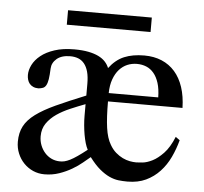

<svg xmlns="http://www.w3.org/2000/svg" viewBox="-47 -654 763 717"><g transform="rotate(5 334.0 -295.0)"><path d="M298.3 -90.8Q293 -100.6 288.8 -114.7Q284.7 -128.9 281.7 -145.5Q278.8 -162.1 277.1 -180.4Q275.4 -198.7 275.4 -216.8V-259.8Q248 -249.5 220 -237.5Q191.9 -225.6 169.4 -210.2Q147 -194.8 132.8 -174.3Q118.7 -153.8 118.7 -126Q118.7 -107.9 124.8 -92.3Q130.9 -76.7 141.4 -64.7Q151.9 -52.7 166 -45.9Q180.2 -39.1 196.3 -38.6Q205.6 -38.1 215.1 -40.3Q224.6 -42.5 236.3 -48.3Q248 -54.2 262.9 -64.5Q277.8 -74.7 298.3 -90.8ZM543.5 -308.6Q543 -340.3 535.9 -362.5Q528.8 -384.8 516.8 -398.9Q504.9 -413.1 488.8 -419.7Q472.7 -426.3 453.6 -426.3Q434.6 -426.3 417.7 -419.2Q400.9 -412.1 387.7 -397.5Q374.5 -382.8 366.5 -360.6Q358.4 -338.4 357.9 -308.6ZM637.2 -156.2Q628.4 -123 613.8 -92Q599.1 -61 577.1 -37.4Q555.2 -13.7 525.4 0.5Q495.6 14.6 456.1 14.6Q439 14.6 422.4 12.7Q405.8 10.7 388.2 2.7Q370.6 -5.4 351.8 -21Q333 -36.6 312 -64.5Q301.3 -55.7 284.9 -42Q268.6 -28.3 247.3 -15.9Q226.1 -3.4 200.2 5.6Q174.3 14.6 145 14.6Q122.1 14.6 102.3 5.9Q82.5 -2.9 67.6 -18.3Q52.7 -33.7 44.2 -54.2Q35.6 -74.7 35.6 -98.1Q35.6 -131.8 48.6 -156.5Q61.5 -181.2 90.1 -202.4Q118.7 -223.6 164.3 -244.6Q210 -265.6 275.4 -292V-335.9Q275.4 -362.8 270.3 -381.3Q265.1 -399.9 255.6 -411.4Q246.1 -422.9 232.9 -428Q219.7 -433.1 203.1 -433.1Q170.9 -433.1 152.8 -418Q134.8 -402.8 133.8 -381.3Q132.8 -355.5 130.4 -340.6Q127.9 -325.7 123.3 -317.6Q118.7 -309.6 111.8 -306.9Q105 -304.2 95.2 -303.2Q83.5 -303.2 75 -307.1Q66.4 -311 61.3 -317.4Q56.2 -323.7 53.7 -332.3Q51.3 -340.8 51.3 -350.1Q51.3 -368.2 61 -387.7Q70.8 -407.2 90.8 -423.3Q110.8 -439.5 142.1 -449.7Q173.3 -460 215.8 -460Q246.1 -460 268.6 -455.6Q291 -451.2 306.9 -443.4Q322.8 -435.5 332.5 -424.8Q342.3 -414.1 347.2 -401.4Q371.6 -433.6 403.1 -446.8Q434.6 -460 478.5 -460Q514.6 -460 543.7 -447.8Q572.8 -435.5 593.3 -412.1Q613.8 -388.7 625 -354.7Q636.2 -320.8 637.2 -277.3H357.9Q357.9 -217.3 363.3 -178.7Q368.7 -140.1 382.8 -116.7Q392.6 -99.6 405.3 -88.6Q418 -77.6 431.6 -71Q445.3 -64.5 458.5 -62Q471.7 -59.6 482.9 -59.6Q490.2 -59.6 506.6 -61.3Q522.9 -63 543 -73Q563 -83 584 -105Q605 -127 621.6 -167.5ZM179.7 -549.3V-603.5H493.7V-549.3Z"/></g></svg>

Font: Doulos SIL Viet
Style: Regular
Weight: 400
Designer: Walt Agee, Victor Gaultney, Peter Martin, Debbi Hosken, Becca Hirsbrunner
Foundry: SIL International
Version: Version 5.000